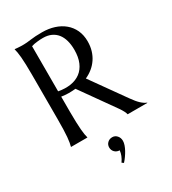

<svg xmlns="http://www.w3.org/2000/svg" viewBox="-225 -823 1066 1191"><g transform="rotate(-30 308.0 -228.0)"><path d="M172.9 -190.9Q172.9 -149.4 174.1 -118.4Q175.3 -87.4 177 -64.9Q178.7 -42.5 181.4 -27.3Q184.1 -12.2 187 -2V0H69.8V-2Q72.8 -12.2 75.4 -27.3Q78.1 -42.5 80.1 -64.9Q82 -87.4 83 -118.4Q84 -149.4 84 -190.9V-508.8Q84 -550.3 83 -581.3Q82 -612.3 80.1 -635Q78.1 -657.7 75.4 -672.9Q72.8 -688 69.8 -698.2V-700.2Q79.6 -699.2 90.3 -698.2Q99.6 -697.3 111.1 -697Q122.6 -696.8 134.8 -696.8Q153.8 -696.8 186.3 -701.4Q218.8 -706.1 269 -706.1Q315.9 -706.1 355.7 -693.4Q395.5 -680.7 424.8 -656.2Q454.1 -631.8 470.5 -596.4Q486.8 -561 486.8 -516.1Q486.8 -481 477.8 -450.9Q468.8 -420.9 452.4 -396.5Q436 -372.1 413.1 -353.3Q390.1 -334.5 361.8 -321.8L533.2 -81.1Q545.9 -63 556.9 -49.8Q567.9 -36.6 577.9 -27.3Q587.9 -18.1 597.2 -12Q606.4 -5.9 616.2 -2V0H475.1Q473.6 -9.3 465.6 -24.7Q457.5 -40 446.8 -55.2L273.9 -298.8Q250 -296.4 224.6 -296.4Q199.2 -296.4 172.9 -300.8ZM172.9 -338.9Q220.7 -330.1 260.5 -336.4Q300.3 -342.8 328.9 -364.3Q357.4 -385.7 373.3 -422.6Q389.2 -459.5 389.2 -512.2Q389.2 -548.8 380.9 -578.6Q372.6 -608.4 356.2 -629.2Q339.8 -649.9 314.9 -661.4Q290 -672.9 256.8 -672.9Q235.8 -672.9 220.2 -671.1Q204.6 -669.4 193.8 -667.5Q181.2 -665 172.9 -662.1ZM272.9 121.1Q272.9 101.6 286.6 88.4Q300.3 75.2 320.8 75.2Q340.3 75.2 354 90.3Q367.7 105.5 367.7 127.9Q367.7 141.1 362.3 157Q356.9 172.9 348.1 189Q339.4 205.1 328.1 220.9Q316.9 236.8 304.7 250L292 241.2Q317.9 204.1 320.8 168.9Q300.3 168.9 286.6 155.3Q272.9 141.6 272.9 121.1Z"/></g></svg>

Font: Marcellus SC
Style: Regular
Weight: 400
Designer: Astigmatic (AOETI)
Foundry: Astigmatic (AOETI)
Version: Version 1.001